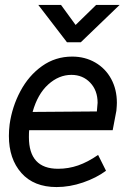

<svg xmlns="http://www.w3.org/2000/svg" viewBox="-20 -746 561 777"><path d="M97 -191Q97 -63 215 -63Q257 -63 296 -76.5Q335 -90 377 -119L409 -55Q370 -26 316 -7.5Q262 11 209 11Q117 11 66.5 -46Q16 -103 16 -196Q16 -219 19 -243Q29 -314 62.5 -377Q96 -440 150 -478.5Q204 -517 272 -517Q324 -517 365.5 -493Q407 -469 430 -426.5Q453 -384 453 -330Q453 -320 451 -298Q444 -258 436 -219H98Q97 -210 97 -191ZM372 -295 373 -307Q375 -323 375 -330Q375 -380 345 -411.5Q315 -443 269 -443Q218 -443 175 -404Q132 -365 112 -293ZM135 -726H227L286 -645L369 -726H464L307 -575H251Z"/></svg>

Font: Bellota Text
Style: Bold Italic
Weight: 700
Italic angle: -7.5°
Designer: Kemie Guaida
Foundry: Kemie Guaida
Version: Version 4.001